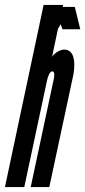

<svg xmlns="http://www.w3.org/2000/svg" viewBox="-44 -755 344 775"><path d="M201 -657 208 -637H280L258 -727H209L211 -735H132L-24 0H54L146 -431C149 -444 156 -467 167 -467C179 -467 175 -443 172 -431L80 0H155L251 -448C258 -481 265 -555 215 -555C198 -555 172 -538 166 -525L190 -639Z"/></svg>

Font: League Gothic Condensed Italic
Style: Regular
Weight: 400
Width: 3
Designer: Tyler Finck
Foundry: The League of Moveable Type
Version: Version 1.001;PS 001.001;hotconv 1.0.56;makeotf.lib2.0.21325